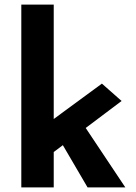

<svg xmlns="http://www.w3.org/2000/svg" viewBox="-20 -809 586 829"><path d="M72 0V-789H212V0ZM323 -297 521 0H358L231 -217ZM170 -121 156 -254 420 -448 505 -373Z"/></svg>

Font: Reem Kufi Fun
Style: Bold
Weight: 700
Designer: Khaled Hosny
Version: Version 1.005